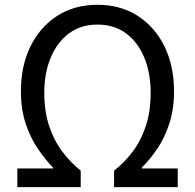

<svg xmlns="http://www.w3.org/2000/svg" viewBox="-20 -766 798 786"><path d="M51 0V-76.3H196.8V-80.3Q165.9 -112 135.6 -156.1Q105.3 -200.2 85.4 -259.2Q65.6 -318.3 65.6 -392.3Q65.6 -495.7 104.3 -575.2Q143 -654.8 213.4 -700.6Q283.8 -746.4 379.1 -746.4Q473.8 -746.4 544.4 -700.6Q615 -654.8 653.7 -575.2Q692.4 -495.7 692.4 -392.3Q692.4 -318.3 672.9 -259.2Q653.3 -200.2 623.2 -156.1Q593.1 -112 560.6 -80.3V-76.3H707.6V0H447V-67.4Q489.3 -100.3 523.2 -145.3Q557.2 -190.3 576.9 -249.9Q596.7 -309.6 596.7 -386.5Q596.7 -466.6 571 -529.5Q545.2 -592.5 496.6 -628.9Q448 -665.4 379.1 -665.4Q310.6 -665.4 262 -628.9Q213.4 -592.5 187.3 -529.5Q161.3 -466.6 161.3 -386.5Q161.3 -309.6 181.3 -249.9Q201.2 -190.3 235.1 -145.3Q269.1 -100.3 310.4 -67.4V0Z"/></svg>

Font: Noto Sans HK Thin
Style: Regular
Weight: 100
Designer: Ryoko NISHIZUKA 西塚涼子 (kana, bopomofo & ideographs); Paul D. Hunt (Latin, Greek & Cyrillic); Sandoll Communications 산돌커뮤니
Foundry: Adobe
Version: Version 2.004-H2;hotconv 1.0.118;makeotfexe 2.5.65603